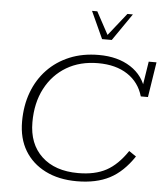

<svg xmlns="http://www.w3.org/2000/svg" viewBox="-56 -848 781 908"><g transform="rotate(5 335.0 -394.5)"><path d="M342 10Q256 10 192.5 -22Q129 -54 94.5 -111.5Q60 -169 60 -249Q60 -325 83.5 -388Q107 -451 151 -497Q195 -543 256.5 -568.5Q318 -594 395 -594Q485 -594 546 -554.5Q607 -515 625 -445L611 -449L632 -583H669L643 -416H609Q590 -482 534.5 -518.5Q479 -555 395 -555Q309 -555 245 -517Q181 -479 145 -410.5Q109 -342 109 -250Q109 -147 172 -88Q235 -29 345 -29Q425 -29 478.5 -58Q532 -87 577 -154L611 -131Q561 -56 497.5 -23Q434 10 342 10ZM403 -670 344 -799H369L427 -692L512 -799H538L449 -670Z"/></g></svg>

Font: Rokkitt SemiBold ExtraLight
Style: Italic
Weight: 250
Italic angle: -9°
Version: Version 3.103